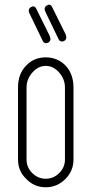

<svg xmlns="http://www.w3.org/2000/svg" viewBox="-20 -778 388 810"><path d="M199 -750Q191 -764 176 -754Q163 -745 172 -727L229 -609Q238 -599 250 -605Q265 -613 257 -633ZM132 -743Q124 -757 109 -747Q96 -738 105 -720L162 -602Q171 -592 183 -598Q198 -606 190 -626ZM91 -23Q56 -56 56 -105V-409Q56 -467 91 -502Q123 -536 173 -536Q222 -536 256 -502Q290 -466 290 -409V-105Q290 -57 256 -23Q221 12 173 12Q124 12 91 -23ZM92 -355V-354V-105Q92 -72 116 -48Q140 -24 173 -24Q206 -24 230 -48Q254 -72 254 -105V-409Q254 -444 229.5 -472Q205 -500 173 -500Q141 -500 116.5 -472Q92 -444 92 -409Z"/></svg>

Font: Aaram
Style: Regular
Weight: 400
Designer: Tharique Azeez
Foundry: Tharique Azeez
Version: Version 1.7